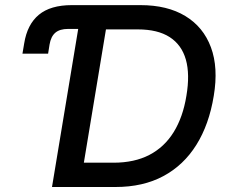

<svg xmlns="http://www.w3.org/2000/svg" viewBox="-20 -748 913 768"><path d="M69.8 -533.2 76.7 -574.2Q88.9 -650.4 135.5 -689Q182.1 -727.5 267.1 -727.5H308.6L293 -632.3H252Q219.2 -632.3 201.4 -617.2Q183.6 -602.1 178.2 -569.8L172.4 -533.2ZM441.9 0H244.6L260.3 -97.2H434.1Q517.6 -97.2 577.6 -128.4Q637.7 -159.7 674.8 -219.7Q711.9 -279.8 725.6 -364.7Q740.2 -450.7 723.4 -509.8Q706.5 -568.8 658.7 -599.6Q610.8 -630.4 531.2 -630.4H345.2L361.8 -727.5H542Q649.4 -727.5 721.4 -683.8Q793.5 -640.1 823.7 -558.8Q854 -477.5 835 -364.3Q816.4 -250 765.4 -168.5Q714.4 -86.9 633.3 -43.5Q552.2 0 441.9 0ZM419.9 -727.5 299.3 0H188L308.6 -727.5Z"/></svg>

Font: Inter 16pt Medium
Style: Italic
Weight: 500
Italic angle: -9.3988°
Version: Version 4.001;git-66647c0bb